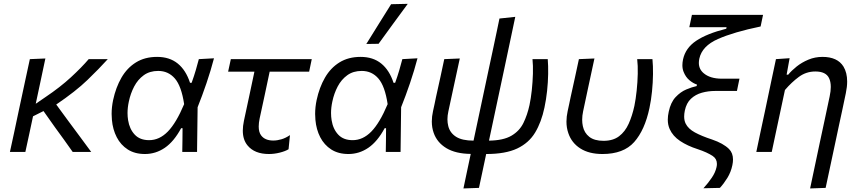

<svg xmlns="http://www.w3.org/2000/svg" viewBox="-20 -812 4600 1026"><path d="M33 0Q45 -54.5 56 -106Q67 -157.5 80 -219.5L90.5 -268.5Q104.5 -334 116 -387.2Q127.5 -440.5 139.5 -496L222.5 -499.5Q207.5 -429 194.5 -367.5Q181 -305.5 171 -257.5L223.5 -293.5Q301.5 -346 358.8 -398.8Q416 -451.5 454 -496H556Q510 -445 447.2 -384.5Q384.5 -324 280.5 -253.5L346.5 -163.5Q374 -126.5 405.5 -84Q437 -41.5 467.5 0H368.5Q344.5 -33.5 322 -65.5Q299 -97.5 274 -131.5L212.5 -218.5L156.5 -190.5Q145.5 -140 136 -94.5L115.5 0Z M754.5 11Q700.5 11 662.8 -13.2Q625 -37.5 603.8 -78.8Q582.5 -120 578 -171.5Q576.5 -187 576.5 -203Q576.5 -239.5 584.5 -277.5Q599 -345 629 -397Q659 -449 706.5 -478.5Q754 -508 819.5 -508Q886 -508 929.8 -472.5Q973.5 -437 995.5 -369.5H1004Q1017.5 -407 1026.5 -438Q1035.5 -469 1042.5 -496L1123.5 -500.5Q1106.5 -435.5 1083.5 -367.8Q1060.5 -300 1036 -239L1033 0H954Q954.5 -32.5 955 -64.5Q955 -96.5 955.5 -127H948Q909.5 -55.5 860.8 -22.2Q812 11 754.5 11ZM777 -63Q832 -63 877 -109.2Q922 -155.5 964 -255.5Q949.5 -352 914.5 -392.5Q879.5 -433 825.5 -433Q780 -433 748.2 -410Q716.5 -387 697 -349.8Q677.5 -312.5 668.5 -269.5Q661.5 -237.5 661.5 -208Q661.5 -188.5 664.5 -170Q672 -122.5 699.8 -92.8Q727.5 -63 777 -63Z M1417 11Q1340.5 11 1303 -34.5Q1277.5 -65 1277.5 -114Q1277.5 -138 1283.5 -166.5Q1299 -239.5 1313 -304Q1327 -368.5 1339.5 -429H1199L1213.5 -496H1646L1632 -429H1421Q1407.5 -366.5 1394.5 -304L1367.5 -179Q1362.5 -155 1362.5 -136Q1362.5 -106 1375 -89Q1395.5 -61 1440.5 -61Q1461.5 -61 1484.2 -67.8Q1507 -74.5 1529.5 -90L1522 -14.5Q1505 -4 1475.5 3.5Q1446 11 1417 11Z M1842 11Q1788 11 1750.2 -13.2Q1712.5 -37.5 1691.2 -78.8Q1670 -120 1665.5 -171.5Q1664 -187 1664 -203Q1664 -239.5 1672 -277.5Q1686.5 -345 1716.5 -397Q1746.5 -449 1794 -478.5Q1841.5 -508 1907 -508Q1973.5 -508 2017.2 -472.5Q2061 -437 2083 -369.5H2091.5Q2105 -407 2114 -438Q2123 -469 2130 -496L2211 -500.5Q2194 -435.5 2171 -367.8Q2148 -300 2123.5 -239L2120.5 0H2041.5Q2042 -32.5 2042.5 -64.5Q2042.5 -96.5 2043 -127H2035.5Q1997 -55.5 1948.2 -22.2Q1899.5 11 1842 11ZM1864.5 -63Q1919.5 -63 1964.5 -109.2Q2009.5 -155.5 2051.5 -255.5Q2037 -352 2002 -392.5Q1967 -433 1913 -433Q1867.5 -433 1835.8 -410Q1804 -387 1784.5 -349.8Q1765 -312.5 1756 -269.5Q1749 -237.5 1749 -208Q1749 -188.5 1752 -170Q1759.5 -122.5 1787.2 -92.8Q1815 -63 1864.5 -63ZM1937.5 -577Q1971 -631 2004 -684Q2037 -737 2070 -789.5L2159 -791.5Q2119 -737.5 2080.2 -684.2Q2041.5 -631 2003 -578Z M2456.5 195Q2466.5 148.5 2475.5 104.5Q2485 60.5 2495.5 10.5Q2414.5 9.5 2365 -20.5Q2315.5 -50.5 2297.5 -102Q2287.5 -130 2287.5 -163Q2287.5 -189.5 2294 -218.5Q2298.5 -239 2302.5 -257.5Q2306.5 -276 2310 -294Q2322.5 -350.5 2333 -398Q2343 -445.5 2354 -496L2437 -499.5Q2418 -413 2402.5 -340Q2387 -267 2376 -217Q2371 -194.5 2371 -174.5Q2371 -155.5 2375.5 -138Q2384.5 -102 2417 -81.2Q2449.5 -60.5 2510.5 -60.5L2593 -448.5Q2606.5 -512.5 2616.5 -558Q2626 -603.5 2633.8 -640Q2641.5 -676.5 2649 -713L2733.5 -722Q2718 -648.5 2703.8 -581.5Q2689.5 -514.5 2675 -445.5Q2660 -376 2643 -295.5L2593 -60.5Q2670 -61.5 2713 -86.8Q2756 -112 2777 -154.8Q2798 -197.5 2809.5 -250.5Q2817 -286 2821.8 -330.2Q2826.5 -374.5 2827.8 -418.2Q2829 -462 2825.5 -496H2907Q2910 -461 2909.2 -416.8Q2908.5 -372.5 2903.5 -326Q2898.5 -279.5 2889.5 -237.5Q2873 -159 2839.5 -103.5Q2806 -48 2743.8 -18.5Q2681.5 11 2578.5 11H2578Q2568 58 2558.8 101.5Q2549.5 145 2539.5 192Z M3199.5 11Q3127.5 11 3081 -18.8Q3034.5 -48.5 3017 -100.5Q3007 -129 3007 -162Q3007 -189 3013.5 -218.5Q3018 -239.5 3022 -258Q3025.5 -276 3029.5 -294Q3042 -351 3052.5 -398.5Q3062.5 -446 3073.5 -496L3156.5 -499.5Q3138 -413.5 3122.2 -340.2Q3106.5 -267 3096 -217Q3091 -193.5 3091 -172Q3091 -154 3094.5 -138Q3102 -102 3129 -80.8Q3156 -59.5 3205 -59.5Q3256 -59.5 3288.2 -84Q3320.5 -108.5 3339.5 -150.8Q3358.5 -193 3370 -246Q3377.5 -282.5 3382.2 -327.8Q3387 -373 3388 -417.5Q3389 -462 3385 -496H3466.5Q3470 -461 3469.5 -416Q3469 -371 3464.2 -323.8Q3459.5 -276.5 3450.5 -234.5Q3425.5 -116.5 3368.8 -52.8Q3312 11 3199.5 11Z M3739 194Q3764.5 166 3783.8 137.5Q3803 109 3809 81Q3811 72 3811 64Q3811 37 3789 22Q3760.5 2.5 3708 -15Q3653.5 -32.5 3614.5 -58.5Q3575.5 -84.5 3558.5 -122.5Q3548.5 -145 3548.5 -172.5Q3548.5 -192.5 3553.5 -215Q3564 -265 3590.2 -293Q3616.5 -321 3647.5 -334Q3678.5 -347 3702.5 -352L3704.5 -360Q3684.5 -366.5 3664.2 -383.2Q3644 -400 3633 -428Q3626.5 -444 3626.5 -463.5Q3626.5 -478 3630 -494.5Q3643 -555.5 3700.2 -594Q3757.5 -632.5 3861 -658.5L3862.5 -666.5H3663.5L3677.5 -732.5H4057.5L4044.5 -670.5Q3901.5 -641 3816.5 -603.5Q3731.5 -566 3717 -498.5Q3714.5 -486.5 3714.5 -476Q3714.5 -442.5 3740 -421Q3773.5 -392 3836 -391.5H3931.5L3918 -326H3802.5Q3764.5 -326 3730.5 -316.5Q3696.5 -307 3672.2 -284.2Q3648 -261.5 3639.5 -221Q3636 -204 3636 -189.5Q3636 -167.5 3644 -151.5Q3657.5 -124 3693 -104.5Q3728.5 -85 3785 -66.5Q3845 -46 3875.5 -16Q3897 5.5 3897 40.5Q3897 54.5 3893.5 71Q3886 107.5 3866.8 138.8Q3847.5 170 3827 192Z M4309 195Q4319.5 144 4333 81.5Q4346.5 18.5 4361 -51Q4374 -112 4387.5 -174.5Q4400.5 -236.5 4413.5 -297Q4419.5 -325 4419.5 -347.5Q4419.5 -375.5 4410 -395Q4393 -430 4337 -430Q4288 -430 4249 -401.2Q4210 -372.5 4174.5 -331L4150 -216Q4137.5 -156.5 4126.5 -106Q4115.5 -55 4104 0H4021.5Q4033 -55.5 4044 -107Q4055 -158 4068 -219L4078.5 -269Q4088.5 -317 4100.8 -375.2Q4113 -433.5 4126.5 -496L4199.5 -501L4183.5 -413H4192Q4209.5 -434.5 4237 -456.5Q4264.5 -478.5 4299.8 -493.2Q4335 -508 4375 -508Q4455.5 -508 4487.5 -456Q4507 -423.5 4507 -376.5Q4507 -348 4500 -314.5Q4489 -263 4480 -219.5Q4470.5 -176 4463 -141L4445.5 -58.5Q4431.5 6.5 4418.5 68Q4405.5 129.5 4392 192Z"/></svg>

Font: Heraclito
Style: Italic
Weight: 400
Italic angle: -12°
Designer: Kostas Bartsokas (font) & Cristiano Sobral (main changes)
Foundry: Kostas Bartsokas (font) & Cristiano Sobral (main changes)
Version: Version 1.00;July 8, 2020;FontCreator 13.0.0.2655 64-bit